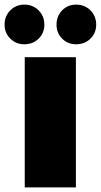

<svg xmlns="http://www.w3.org/2000/svg" viewBox="-32 -812 437 832"><path d="M75.2 0V-564H296.9V0ZM73.2 -620.1Q37.1 -620.1 12.5 -644.8Q-12.2 -669.4 -12.2 -705.1Q-12.2 -742.2 12.5 -767.1Q37.1 -792 73.2 -792Q110.4 -792 135.3 -767.1Q160.2 -742.2 160.2 -705.1Q160.2 -668.9 135.3 -644.5Q110.4 -620.1 73.2 -620.1ZM297.9 -620.1Q261.7 -620.1 237.3 -644.5Q212.9 -668.9 212.9 -705.1Q212.9 -742.2 237.3 -767.1Q261.7 -792 297.9 -792Q335 -792 359.9 -767.1Q384.8 -742.2 384.8 -705.1Q384.8 -668.9 359.9 -644.5Q335 -620.1 297.9 -620.1Z"/></svg>

Font: SVN-Poppins Black
Style: Regular
Weight: 900
Designer: Ninad Kale (Devanagari), Jonny Pinhorn (Latin)
Foundry: Indian Type Foundry
Version: Version 3.002 2017